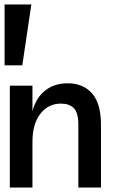

<svg xmlns="http://www.w3.org/2000/svg" viewBox="-20 -838 586 858"><path d="M431.2 0H330.1V-280.8Q330.1 -334 310.1 -354.5Q290 -375 252 -375Q195.8 -375 160.4 -329.6Q125 -284.2 125 -204.1V0H23.9V-455.1H125V-340.8Q140.1 -399.9 181.2 -432.9Q222.2 -465.8 282.2 -465.8Q352.1 -465.8 391.6 -420.4Q431.2 -375 431.2 -280.8ZM120.1 -817.9 79.6 -545.9H0.5V-817.9Z"/></svg>

Font: Anonymous Pro
Style: Bold
Weight: 700
Monospace: yes
Designer: Mark Simonson
Version: Version 1.003